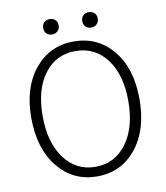

<svg xmlns="http://www.w3.org/2000/svg" viewBox="-96 -966 917 1058"><g transform="rotate(-10 363.0 -437.5)"><path d="M362.3 12.7Q228.5 12.7 144 -91.3Q59.6 -195.3 59.6 -367.2Q59.6 -538.1 144 -640.1Q228.5 -742.2 362.3 -742.2Q497.1 -742.2 581.1 -640.1Q665 -538.1 665 -367.2Q665 -194.3 581.1 -90.8Q497.1 12.7 362.3 12.7ZM362.3 -41Q470.7 -41 536.6 -129.9Q602.5 -218.8 602.5 -367.2Q602.5 -514.6 537.1 -601.6Q471.7 -688.5 362.3 -688.5Q252.9 -688.5 188 -601.6Q123 -514.6 123 -367.2Q123 -218.8 188.5 -129.9Q253.9 -41 362.3 -41ZM284.7 -813Q272.5 -800.8 253.4 -800.8Q234.4 -800.8 222.2 -812.5Q210 -824.2 210 -843.8Q210 -863.3 222.2 -875Q234.4 -886.7 253.4 -886.7Q272.5 -886.7 284.7 -875Q296.9 -863.3 296.9 -844.2Q296.9 -825.2 284.7 -813ZM503.4 -813Q491.2 -800.8 472.2 -800.8Q453.1 -800.8 440.9 -812.5Q428.7 -824.2 428.7 -843.8Q428.7 -863.3 440.9 -875Q453.1 -886.7 472.2 -886.7Q491.2 -886.7 503.4 -875Q515.6 -863.3 515.6 -844.2Q515.6 -825.2 503.4 -813Z"/></g></svg>

Font: Gen Jyuu Gothic P Light
Style: Regular
Weight: 200
Designer: [Source Han Sans]
Ryoko NISHIZUKA  (kana & ideographs); Paul D. Hunt (Latin, Greek & Cyrillic); Wenlong ZHANG  (bopomofo
Version: Version 1.002.20150607